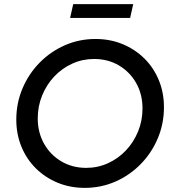

<svg xmlns="http://www.w3.org/2000/svg" viewBox="-20 -900 835 931"><path d="M391 11Q320 11 259.5 -14Q199 -39 154 -83.5Q109 -128 84 -188.5Q59 -249 59 -320Q59 -400 89 -471Q119 -542 172 -596Q225 -650 294.5 -680.5Q364 -711 443 -711Q514 -711 574.5 -686Q635 -661 680 -616.5Q725 -572 750 -511.5Q775 -451 775 -380Q775 -300 745 -229Q715 -158 662 -104Q609 -50 539.5 -19.5Q470 11 391 11ZM398 -86Q454 -86 503.5 -108.5Q553 -131 590.5 -170.5Q628 -210 649.5 -262.5Q671 -315 671 -374Q671 -443 640.5 -497Q610 -551 557 -582.5Q504 -614 436 -614Q380 -614 330.5 -591.5Q281 -569 243.5 -529.5Q206 -490 184.5 -437.5Q163 -385 163 -326Q163 -258 193.5 -203.5Q224 -149 277.5 -117.5Q331 -86 398 -86ZM320 -813 335 -880H626L611 -813Z"/></svg>

Font: Red Hat Display Medium
Style: Italic
Weight: 500
Italic angle: -12°
Designer: Pentagram, MCKL
Foundry: Pentagram, MCKL
Version: Version 1.023; ttfautohint (v1.8.3)